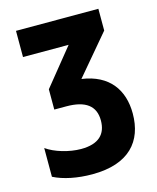

<svg xmlns="http://www.w3.org/2000/svg" viewBox="-110 -791 719 878"><g transform="rotate(-15 250.0 -352.0)"><path d="M218 10C393 10 468 -80 468 -211C468 -323 410 -406 282 -424L440 -611V-714H50V-590H266L126 -417V-321H183C274 -321 319 -287 319 -218C319 -154 283 -115 198 -115C142 -115 75 -135 36 -163V-27C83 -3 148 10 218 10Z"/></g></svg>

Font: Noto Sans Mono ExtraCondensed ExtraBold
Style: Regular
Weight: 800
Width: 2
Designer: Monotype Design Team
Foundry: Monotype Imaging Inc.
Version: Version 2.014